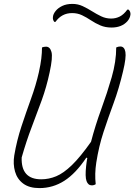

<svg xmlns="http://www.w3.org/2000/svg" viewBox="-20 -943 688 983"><path d="M182 20Q130 20 99 -3Q68 -26 57 -64.5Q46 -103 53 -147Q66 -224 90 -296.5Q114 -369 139 -438Q164 -507 179 -573Q188 -614 191.5 -643.5Q195 -673 195 -700Q204 -704 216 -704Q236 -704 243.5 -677Q251 -650 234 -572Q218 -497 193.5 -429.5Q169 -362 142 -291.5Q115 -221 91 -137Q87 -25 191 -25Q230 -25 267.5 -40.5Q305 -56 348 -97.5Q391 -139 446 -217Q468 -301 498.5 -384.5Q529 -468 552 -548Q575 -628 575 -700Q585 -705 596 -705Q617 -705 622 -677Q627 -649 610 -578Q589 -489 561.5 -414.5Q534 -340 510 -267Q486 -194 473 -111Q464 -53 470 0Q461 6 450 6Q431 6 423 -16Q415 -38 421 -93Q423 -113 427 -134L422 -136Q368 -55 309.5 -17.5Q251 20 182 20ZM549 -848Q573 -848 593.5 -858.5Q614 -869 632 -894H638Q649 -884 648 -869Q646 -850 632 -834Q603 -802 551 -802Q519 -802 493.5 -813Q468 -824 445.5 -839Q423 -854 400 -865Q377 -876 349 -876Q296 -876 264 -831H258Q254 -836 252 -842Q250 -848 251 -856Q252 -871 265 -887Q277 -902 298.5 -912.5Q320 -923 351 -923Q379 -923 403.5 -911.5Q428 -900 451 -885.5Q474 -871 498 -859.5Q522 -848 549 -848Z"/></svg>

Font: Recursive Mn Csl St Lt
Style: Italic
Weight: 300
Italic angle: -15°
Monospace: yes
Version: Version 1.079;hotconv 1.0.112;makeotfexe 2.5.65598; ttfautoh